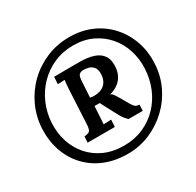

<svg xmlns="http://www.w3.org/2000/svg" viewBox="-174 -949 1238 1215"><g transform="rotate(-30 445.0 -342.0)"><path d="M473 -755Q563 -755 636 -722.5Q709 -690 760.5 -632.5Q812 -575 838 -500Q864 -425 859 -339Q855 -254 819.5 -179.5Q784 -105 724.5 -49Q665 7 589.5 39Q514 71 428 71Q336 71 262 40.5Q188 10 136 -45.5Q84 -101 58 -176Q32 -251 36 -340Q41 -426 76 -501Q111 -576 170 -633Q229 -690 306.5 -722.5Q384 -755 473 -755ZM468 -697Q392 -697 327.5 -668.5Q263 -640 215 -590.5Q167 -541 139 -476.5Q111 -412 107 -340Q103 -268 123.5 -204Q144 -140 186.5 -91Q229 -42 291.5 -14Q354 14 434 14Q511 14 574.5 -14Q638 -42 685 -91Q732 -140 758.5 -204Q785 -268 789 -340Q793 -412 772.5 -476.5Q752 -541 709.5 -590.5Q667 -640 606 -668.5Q545 -697 468 -697ZM244 -162Q267 -164 280 -172Q293 -180 295 -221L308 -474Q309 -494 311 -510.5Q313 -527 314 -535Q303 -534 287 -533.5Q271 -533 263 -533L266 -585Q297 -585 328.5 -585.5Q360 -586 391 -586Q422 -586 453 -586Q512 -586 554 -572Q596 -558 617 -526.5Q638 -495 633 -441Q631 -413 618.5 -387Q606 -361 581.5 -341.5Q557 -322 517 -311Q530 -306 538.5 -294Q547 -282 555 -268Q582 -221 595 -199Q608 -177 618 -170Q628 -163 646 -162L644 -118H541Q530 -127 517.5 -143Q505 -159 494 -181Q467 -231 455 -254Q443 -277 439.5 -284.5Q436 -292 433 -297Q422 -297 414 -297Q406 -297 395 -297L391 -229Q390 -211 389 -193.5Q388 -176 387 -168Q398 -169 417 -169Q436 -169 443 -170L440 -118H241ZM397 -357Q406 -355 412 -354.5Q418 -354 425 -354Q458 -354 481 -365Q504 -376 517 -397Q530 -418 532 -447Q534 -486 518.5 -503.5Q503 -521 482.5 -525.5Q462 -530 448 -530Q427 -530 416.5 -519.5Q406 -509 404 -476Z"/></g></svg>

Font: Lora
Style: Bold Italic
Weight: 700
Italic angle: -3°
Designer: Olga Karpushina, Alexei Vanyashin (Cyrillic)
Foundry: Cyreal
Version: Version 3.004